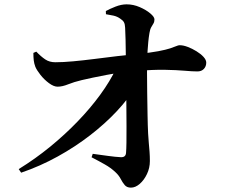

<svg xmlns="http://www.w3.org/2000/svg" viewBox="-20 -816 1040 876"><path d="M403.1 -114.2Q439.2 -109.4 473.4 -104.6Q507.6 -99.9 531.7 -98.8Q554.1 -98 555.1 -119.5Q556.4 -134.4 556.9 -165.7Q557.4 -197 557.2 -239.7Q557.1 -282.4 556.6 -331.5Q556.1 -380.6 555.6 -431.1Q555.1 -481.5 554.4 -528.2Q554.4 -543.5 553.9 -573.3Q553.4 -603.1 552.9 -635Q552.4 -666.9 550.9 -689.5Q550.2 -705.7 545.6 -714.2Q541.1 -722.8 529.3 -730.4Q514.8 -741 497.2 -744.8Q479.6 -748.6 463.4 -751.1L462.9 -765.6Q479.3 -774.9 506.4 -785.6Q533.5 -796.2 557.6 -796.2Q588.2 -796.2 617.4 -783.6Q646.5 -771 665.6 -754.9Q684.7 -738.9 684.7 -727.5Q684.7 -716.5 680.1 -708.9Q675.5 -701.3 670.1 -691.9Q664.6 -682.6 661.9 -665.5Q658.7 -646.6 656.6 -625.6Q654.5 -604.6 653.4 -585.3Q652.3 -566 651.6 -550.4Q650.8 -528.3 650.8 -485.5Q650.8 -442.7 651.6 -391.7Q652.3 -340.7 653.2 -291.3Q654 -241.9 655.8 -206.6Q656.8 -185.7 658.8 -164.9Q660.8 -144.1 662.3 -123.4Q663.8 -102.7 663.8 -81.2Q663.8 -49.9 650.6 -22.1Q637.4 5.7 617.6 22.9Q597.8 40.1 577.5 40.1Q558.8 40.1 548.9 28.3Q539 16.5 530.6 0.2Q522.3 -16.1 506.2 -30.9Q485.5 -50.4 458.2 -65.8Q431 -81.3 397.8 -98.4ZM132.3 -574.6 145.6 -580.4Q166.7 -558.2 186.4 -545Q206.1 -531.7 233.3 -532Q267 -532 313.4 -536.2Q359.7 -540.5 411.8 -547.1Q463.9 -553.7 514.3 -559.8Q564.6 -565.8 606.3 -569.6Q666.1 -575.4 701.8 -582.3Q737.6 -589.1 756.5 -595.4Q775.4 -601.8 784.4 -605.7Q793.5 -609.7 799.8 -609.7Q816.4 -609.7 836.7 -601.9Q857 -594.2 876.5 -582.1Q896.1 -570.1 908.5 -556.5Q921 -542.9 921 -530.3Q921 -513.1 910.2 -501.6Q899.3 -490.1 880.8 -490.1Q858.3 -490.1 822.1 -493.3Q785.9 -496.5 732.7 -497.5Q679.4 -498.6 603.5 -492.1Q527.7 -486.1 463.5 -473.7Q399.3 -461.4 353 -450.5Q317.6 -442.1 290.9 -431.3Q264.2 -420.5 242.7 -420.5Q225.1 -420.5 203.3 -436.7Q181.5 -452.9 164.4 -474.6Q147.4 -496.3 141.2 -511.4Q135.8 -525.8 134 -540.4Q132.3 -555.1 132.3 -574.6ZM76.5 -28.1 65.4 -44.5Q141.2 -91.3 209.1 -146.8Q276.9 -202.3 334.7 -262.4Q392.6 -322.5 437.3 -383.8Q482.1 -445.2 510.1 -503.9L600.8 -510.1L599.5 -421.8Q567 -366.6 513.8 -309.6Q460.6 -252.6 391.8 -199.3Q323 -146 243.1 -101.9Q163.2 -57.7 76.5 -28.1Z"/></svg>

Font: Noto Serif SC
Style: Regular
Weight: 200
Designer: Ryoko NISHIZUKA 西塚涼子 (kana & ideographs); Frank Grießhammer (Latin, Greek & Cyrillic); Wenlong ZHANG 张文龙 (bopomofo); San
Foundry: Adobe
Version: Version 2.001;hotconv 1.1.0;makeotfexe 2.6.0